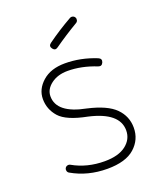

<svg xmlns="http://www.w3.org/2000/svg" viewBox="-142 -844 805 954"><g transform="rotate(-20 260.5 -367.5)"><path d="M261 18Q157 18 74 -30Q67 -34 65 -42Q63 -50 67 -57Q71 -64 79 -66Q87 -68 94 -64Q168 -22 261 -22Q334 -22 373.5 -52.5Q413 -83 413 -130Q413 -224 258 -259Q150 -280 113.5 -321.5Q77 -363 77 -417Q77 -469 121 -508Q165 -547 240 -547Q323 -547 405 -514Q424 -506 417 -488Q409 -469 391 -476Q313 -507 240 -507Q187 -507 152 -480.5Q117 -454 117 -417Q117 -328 266 -299Q368 -276 410.5 -233Q453 -190 453 -130Q453 -67 405.5 -24.5Q358 18 261 18ZM234 -634Q218 -622 206 -638Q194 -654 210 -666Q272 -711 341 -750Q348 -754 356 -752Q364 -750 368 -743Q372 -736 370 -728Q368 -720 361 -716Q295 -677 234 -634Z"/></g></svg>

Font: Hoogli Light
Style: Regular
Weight: 300
Designer: Anand Singh Naorem
Foundry: Brand New Type
Version: Version 1.00 b007